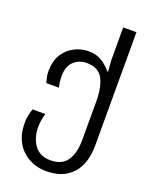

<svg xmlns="http://www.w3.org/2000/svg" viewBox="-181 -856 949 1201"><g transform="rotate(20 294.0 -255.0)"><path d="M281 250Q213 250 160.5 220.5Q108 191 79 138Q50 85 50 13Q50 -16 55.5 -41.5Q61 -67 68 -84H152Q147 -68 142.5 -42.5Q138 -17 138 5Q138 78 173.5 127.5Q209 177 281 177Q358 177 391.5 126Q425 75 425 -10V-266Q425 -366 394.5 -419.5Q364 -473 287 -473Q237 -473 202 -440Q167 -407 167 -343Q167 -321 169.5 -301.5Q172 -282 176 -268H92Q88 -280 83.5 -300.5Q79 -321 79 -343Q79 -410 107 -455Q135 -500 180 -523Q225 -546 275 -546Q325 -546 362.5 -523Q400 -500 425 -467H431Q430 -480 427.5 -505.5Q425 -531 425 -546V-760H513V-6Q513 116 452 183Q391 250 281 250Z"/></g></svg>

Font: Go Noto Kurrent-Regular
Style: Regular
Weight: 400
Designer: Monotype Design Team
Foundry: Monotype Imaging Inc.
Version: Version 2.012; ttfautohint (v1.8.4.7-5d5b)